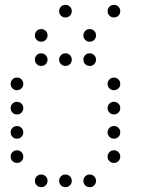

<svg xmlns="http://www.w3.org/2000/svg" viewBox="-20 -796 640 792"><path d="M249 -776Q239 -776 231.5 -768.5Q224 -761 224 -751V-749Q224 -739 231.5 -731.5Q239 -724 249 -724H251Q261 -724 268.5 -731.5Q276 -739 276 -749V-751Q276 -761 268.5 -768.5Q261 -776 251 -776ZM449 -776Q439 -776 431.5 -768.5Q424 -761 424 -751V-749Q424 -739 431.5 -731.5Q439 -724 449 -724H451Q461 -724 468.5 -731.5Q476 -739 476 -749V-751Q476 -761 468.5 -768.5Q461 -776 451 -776ZM149 -676Q139 -676 131.5 -668.5Q124 -661 124 -651V-649Q124 -639 131.5 -631.5Q139 -624 149 -624H151Q161 -624 168.5 -631.5Q176 -639 176 -649V-651Q176 -661 168.5 -668.5Q161 -676 151 -676ZM349 -676Q339 -676 331.5 -668.5Q324 -661 324 -651V-649Q324 -639 331.5 -631.5Q339 -624 349 -624H351Q361 -624 368.5 -631.5Q376 -639 376 -649V-651Q376 -661 368.5 -668.5Q361 -676 351 -676ZM149 -576Q139 -576 131.5 -568.5Q124 -561 124 -551V-549Q124 -539 131.5 -531.5Q139 -524 149 -524H151Q161 -524 168.5 -531.5Q176 -539 176 -549V-551Q176 -561 168.5 -568.5Q161 -576 151 -576ZM249 -576Q239 -576 231.5 -568.5Q224 -561 224 -551V-549Q224 -539 231.5 -531.5Q239 -524 249 -524H251Q261 -524 268.5 -531.5Q276 -539 276 -549V-551Q276 -561 268.5 -568.5Q261 -576 251 -576ZM349 -576Q339 -576 331.5 -568.5Q324 -561 324 -551V-549Q324 -539 331.5 -531.5Q339 -524 349 -524H351Q361 -524 368.5 -531.5Q376 -539 376 -549V-551Q376 -561 368.5 -568.5Q361 -576 351 -576ZM49 -476Q39 -476 31.5 -468.5Q24 -461 24 -451V-449Q24 -439 31.5 -431.5Q39 -424 49 -424H51Q61 -424 68.5 -431.5Q76 -439 76 -449V-451Q76 -461 68.5 -468.5Q61 -476 51 -476ZM449 -476Q439 -476 431.5 -468.5Q424 -461 424 -451V-449Q424 -439 431.5 -431.5Q439 -424 449 -424H451Q461 -424 468.5 -431.5Q476 -439 476 -449V-451Q476 -461 468.5 -468.5Q461 -476 451 -476ZM49 -376Q39 -376 31.5 -368.5Q24 -361 24 -351V-349Q24 -339 31.5 -331.5Q39 -324 49 -324H51Q61 -324 68.5 -331.5Q76 -339 76 -349V-351Q76 -361 68.5 -368.5Q61 -376 51 -376ZM449 -376Q439 -376 431.5 -368.5Q424 -361 424 -351V-349Q424 -339 431.5 -331.5Q439 -324 449 -324H451Q461 -324 468.5 -331.5Q476 -339 476 -349V-351Q476 -361 468.5 -368.5Q461 -376 451 -376ZM49 -276Q39 -276 31.5 -268.5Q24 -261 24 -251V-249Q24 -239 31.5 -231.5Q39 -224 49 -224H51Q61 -224 68.5 -231.5Q76 -239 76 -249V-251Q76 -261 68.5 -268.5Q61 -276 51 -276ZM449 -276Q439 -276 431.5 -268.5Q424 -261 424 -251V-249Q424 -239 431.5 -231.5Q439 -224 449 -224H451Q461 -224 468.5 -231.5Q476 -239 476 -249V-251Q476 -261 468.5 -268.5Q461 -276 451 -276ZM49 -176Q39 -176 31.5 -168.5Q24 -161 24 -151V-149Q24 -139 31.5 -131.5Q39 -124 49 -124H51Q61 -124 68.5 -131.5Q76 -139 76 -149V-151Q76 -161 68.5 -168.5Q61 -176 51 -176ZM449 -176Q439 -176 431.5 -168.5Q424 -161 424 -151V-149Q424 -139 431.5 -131.5Q439 -124 449 -124H451Q461 -124 468.5 -131.5Q476 -139 476 -149V-151Q476 -161 468.5 -168.5Q461 -176 451 -176ZM149 -76Q139 -76 131.5 -68.5Q124 -61 124 -51V-49Q124 -39 131.5 -31.5Q139 -24 149 -24H151Q161 -24 168.5 -31.5Q176 -39 176 -49V-51Q176 -61 168.5 -68.5Q161 -76 151 -76ZM249 -76Q239 -76 231.5 -68.5Q224 -61 224 -51V-49Q224 -39 231.5 -31.5Q239 -24 249 -24H251Q261 -24 268.5 -31.5Q276 -39 276 -49V-51Q276 -61 268.5 -68.5Q261 -76 251 -76ZM349 -76Q339 -76 331.5 -68.5Q324 -61 324 -51V-49Q324 -39 331.5 -31.5Q339 -24 349 -24H351Q361 -24 368.5 -31.5Q376 -39 376 -49V-51Q376 -61 368.5 -68.5Q361 -76 351 -76Z"/></svg>

Font: Doto Rounded
Style: Regular
Weight: 400
Monospace: yes
Version: Version 1.000